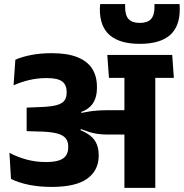

<svg xmlns="http://www.w3.org/2000/svg" viewBox="-20 -906 887 926"><path d="M846 -886.5H725Q725 -885.5 725 -878.8Q725 -872 725 -871Q725 -832.5 708.2 -814Q691.5 -795.5 654 -795.5Q617.5 -795.5 600.5 -813.8Q583.5 -832 583.5 -871Q583.5 -872 583.5 -878.5Q583.5 -885 583.5 -886.5H463.5Q462.5 -878.5 462 -872.5Q461.5 -866.5 461.5 -861.5Q461.5 -777 510 -735.8Q558.5 -694.5 654 -694.5Q750.5 -694.5 798.8 -735.8Q847 -777 847 -861.5Q847 -866 846.8 -872.2Q846.5 -878.5 846 -886.5ZM818.5 -530.5 810.5 -641H497.5L505.5 -530.5ZM580 0H729V-570H580ZM25.5 -169 33 -43Q73 -23.5 122.8 -14Q172.5 -4.5 229 -4.5Q346 -4.5 401 -44.5Q456 -84.5 456 -155V-160Q456 -193.5 442.5 -219.5Q429 -245.5 395.5 -265Q362 -284.5 301.5 -299L299.5 -353.5Q354 -356 386.5 -372.2Q419 -388.5 433.2 -416Q447.5 -443.5 447.5 -480.5V-487.5Q447.5 -538 425 -574Q402.5 -610 354.2 -629.8Q306 -649.5 230 -649.5Q176.5 -649.5 132.5 -641.2Q88.5 -633 54 -618L45.5 -494.5Q82 -511 122 -520.2Q162 -529.5 205 -529.5Q258.5 -529.5 280 -513Q301.5 -496.5 301.5 -462.5V-458Q301.5 -436 291 -421.5Q280.5 -407 254.8 -399.5Q229 -392 182.5 -390L108.5 -387V-273.5L189.5 -271Q233 -269 259.2 -261.2Q285.5 -253.5 297.2 -238.5Q309 -223.5 309 -201V-195.5Q309 -171 298.2 -155.5Q287.5 -140 263.8 -132.2Q240 -124.5 201 -124.5Q152.5 -124.5 108.2 -136.5Q64 -148.5 25.5 -169ZM293.5 -363.5V-288L366 -272L370 -283.5Q391 -275.5 410 -269.5Q429 -263.5 451.2 -260.2Q473.5 -257 503.5 -257H632V-374.5H501.5Q474.5 -374.5 452.8 -373Q431 -371.5 411.8 -368.5Q392.5 -365.5 372.5 -361.5L371.5 -369.5Z"/></svg>

Font: Anek Devanagari Medium
Style: Bold
Weight: 700
Version: Version 1.003